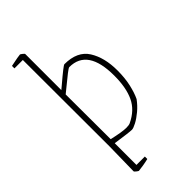

<svg xmlns="http://www.w3.org/2000/svg" viewBox="-252 -700 938 938"><g transform="rotate(-45 217.0 -230.5)"><path d="M87 159 90 -11 89 -608H31V-625Q89 -637 98 -637Q100 -637 109 -630Q118 -623 118 -620V-371L136 -386Q211 -450 218 -450Q307 -450 343.5 -392Q380 -334 380 -245Q380 -193 370.5 -151Q361 -109 347 -80Q328 -54 303.5 -33.5Q279 -13 257 -1.5Q235 10 225 10Q208 10 119 -3V147H177V164Q161 168 140 171.5Q119 175 107 176Q105 176 96 169Q87 162 87 159ZM351 -238Q351 -423 225 -423Q220 -423 199 -406.5Q178 -390 155 -371L118 -341L119 -31Q184 -16 212 -16Q230 -16 239 -20Q301 -49 326 -102Q351 -155 351 -238Z"/></g></svg>

Font: Grenze Thin
Style: Regular
Weight: 250
Designer: Renata Polastri
Foundry: Omnibus-Type
Version: Version 1.002; ttfautohint (v1.8)